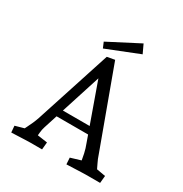

<svg xmlns="http://www.w3.org/2000/svg" viewBox="-202 -1046 1146 1203"><g transform="rotate(30 371.0 -444.0)"><path d="M50 5 46 -42 142 -69 102 -44Q109 -59 118.5 -77.5Q128 -96 137.5 -117.5Q147 -139 154 -160L331 -705L386 -715L593 -151Q602 -123 615.5 -96Q629 -69 640 -45L598 -70L695 -53L690 0H588Q576 0 552 1Q528 2 500.5 3Q473 4 449 5L446 -42L552 -74L524 -41Q518 -77 511 -109.5Q504 -142 491 -175L342 -593H363L214 -128Q207 -107 205 -84.5Q203 -62 201 -42L170 -68L275 -53L270 0H185Q173 0 149.5 1Q126 2 99.5 3Q73 4 50 5ZM222 -225V-276H505V-225ZM284 -738 267 -778 489 -893 518 -831Z"/></g></svg>

Font: Andada Pro
Style: Regular
Weight: 400
Designer: Carolina Giovagnoli
Foundry: Huerta Tipografica
Version: Version 3.003